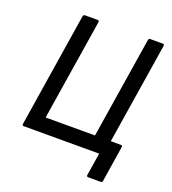

<svg xmlns="http://www.w3.org/2000/svg" viewBox="-142 -762 899 1005"><g transform="rotate(20 307.0 -259.5)"><path d="M465 136Q455 136 456 127L476 0H56Q46 0 48 -10L148 -644Q149 -655 160 -655H229Q239 -655 237 -644L148 -82H423L512 -644Q513 -655 523 -655H592Q601 -655 600 -644L511 -82H568Q577 -82 575 -71L544 127Q544 136 533 136Z"/></g></svg>

Font: Sofia Sans Semi Condensed Medium
Style: Italic
Weight: 500
Italic angle: -9°
Version: Version 4.100